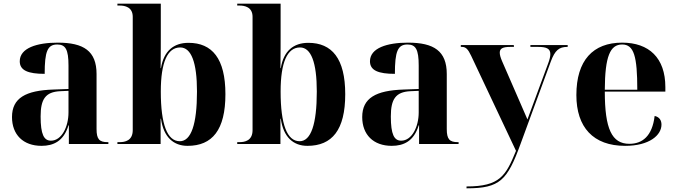

<svg xmlns="http://www.w3.org/2000/svg" viewBox="-20 -780 3666 1040"><path d="M205 10C269 10 325 -15 351 -101H353V0H567V-10H563C518 -10 503 -26 503 -81V-379C503 -504 433 -549 293 -549C180 -549 87 -520 87 -448C87 -398 133 -380 222 -380C222 -501 237 -539 290 -539C335 -539 351 -512 351 -425V-298L269 -295C119 -290 45 -249 45 -146C45 -51 105 10 205 10ZM256 -18C218 -18 200 -52 200 -149C200 -243 226 -282 306 -286L351 -288V-171C351 -93 314 -18 256 -18Z M996 10C1130 10 1201 -76 1201 -270C1201 -463 1129 -548 1001 -548C921 -548 867 -504 852 -411H850C851 -491 851 -556 851 -589V-760H616V-750H628C656 -750 699 -742 699 -689V-75C699 -18 657 -10 628 -10H616V0H850V-137H852C866 -36 921 10 996 10ZM954 -15C886 -15 851 -106 851 -284C851 -442 887 -523 956 -523C1016 -523 1047 -442 1047 -284C1047 -106 1015 -15 954 -15Z M1645 10C1779 10 1850 -76 1850 -270C1850 -463 1778 -548 1650 -548C1570 -548 1516 -504 1501 -411H1499C1500 -491 1500 -556 1500 -589V-760H1265V-750H1277C1305 -750 1348 -742 1348 -689V-75C1348 -18 1306 -10 1277 -10H1265V0H1499V-137H1501C1515 -36 1570 10 1645 10ZM1603 -15C1535 -15 1500 -106 1500 -284C1500 -442 1536 -523 1605 -523C1665 -523 1696 -442 1696 -284C1696 -106 1664 -15 1603 -15Z M2102 10C2166 10 2222 -15 2248 -101H2250V0H2464V-10H2460C2415 -10 2400 -26 2400 -81V-379C2400 -504 2330 -549 2190 -549C2077 -549 1984 -520 1984 -448C1984 -398 2030 -380 2119 -380C2119 -501 2134 -539 2187 -539C2232 -539 2248 -512 2248 -425V-298L2166 -295C2016 -290 1942 -249 1942 -146C1942 -51 2002 10 2102 10ZM2153 -18C2115 -18 2097 -52 2097 -149C2097 -243 2123 -282 2203 -286L2248 -288V-171C2248 -93 2211 -18 2153 -18Z M2507 230V240H2510C2687 240 2728 196 2798 4L2964 -448C2986 -507 3008 -526 3053 -526H3055V-536H2853V-526H2895C2941 -526 2961 -516 2961 -487C2961 -474 2957 -457 2949 -436L2864 -206C2857 -186 2847 -161 2837 -133C2827 -157 2820 -173 2797 -225L2699 -450C2691 -469 2687 -483 2687 -495C2687 -518 2705 -526 2744 -526H2764L2763 -536H2476V-526H2482C2503 -526 2515 -514 2532 -478L2775 37C2720 171 2689 230 2507 230Z M3366 10C3498 10 3563 -48 3563 -105C3563 -127 3553 -146 3526 -152C3513 -42 3459 -1 3389 -1C3294 -1 3256 -82 3256 -284H3584V-308C3584 -467 3495 -549 3350 -549C3192 -549 3102 -453 3102 -265C3102 -91 3193 10 3366 10ZM3432 -294H3256C3257 -475 3285 -539 3350 -539C3414 -539 3432 -475 3432 -294Z"/></svg>

Font: Noto Serif Display
Style: Bold
Weight: 700
Designer: Monotype Design Team
Foundry: Monotype Imaging Inc.
Version: Version 2.009